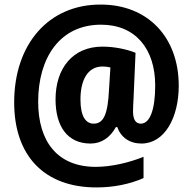

<svg xmlns="http://www.w3.org/2000/svg" viewBox="-20 -741 843 840"><path d="M762 -366C762 -579 626 -721 421 -721C192 -722 42 -547 42 -293C42 -60 173 79 402 79C479 79 549 64 608 38V-55C544 -29 466 -11 399 -11C231 -11 147 -122 147 -296C147 -487 241 -633 422 -633C573 -633 659 -527 659 -367C659 -259 635 -200 596 -200C576 -200 562 -215 562 -253C562 -269 563 -288 564 -304L573 -510C534 -526 479 -537 428 -537C299 -537 223 -443 223 -306C223 -187 276 -113 376 -113C425 -113 462 -140 487 -185H493C509 -140 547 -113 599 -113C700 -113 762 -226 762 -366ZM332 -306C332 -391 364 -450 428 -450C440 -450 451 -449 463 -446L457 -350C452 -243 434 -200 390 -200C355 -200 332 -232 332 -306Z"/></svg>

Font: Noto Sans Oriya Cond Bold
Style: Bold
Weight: 700
Width: 3
Designer: Amélie Bonet and Sol Matas
Foundry: Google LLC
Version: Version 2.006